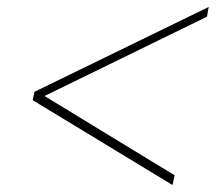

<svg xmlns="http://www.w3.org/2000/svg" viewBox="-20 -608 620 552"><path d="M74 -320 79 -344 580 -588 575 -560 108 -332 482 -104 476 -76Z"/></svg>

Font: Trirong Thin
Style: Italic
Weight: 250
Italic angle: -12°
Designer: Katatrad Team
Foundry: CadsonDemak
Version: Version 1.001